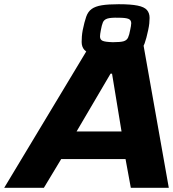

<svg xmlns="http://www.w3.org/2000/svg" viewBox="-63 -890 820 910"><path d="M-43 0 371 -688H615L737 0H557L532 -136H227L145 0ZM300 -267H513L468 -541H461ZM472 -626Q415 -626 382.5 -632.5Q350 -639 337 -653.5Q324 -668 324 -691Q324 -703 325 -717Q326 -731 329 -747Q337 -786 345.5 -810.5Q354 -835 371.5 -847.5Q389 -860 419.5 -865Q450 -870 500 -870Q557 -870 589 -863.5Q621 -857 633.5 -842.5Q646 -828 646 -805Q646 -793 644.5 -778.5Q643 -764 639 -746Q631 -708 622.5 -684.5Q614 -661 598 -648Q582 -635 552.5 -630.5Q523 -626 472 -626ZM472 -690Q508 -690 523 -694.5Q538 -699 544 -712Q550 -725 554 -748Q556 -758 557.5 -766Q559 -774 559 -780Q559 -795 546 -800.5Q533 -806 498 -806Q462 -807 446 -802Q430 -797 424.5 -783.5Q419 -770 415 -747Q413 -736 412 -729.5Q411 -723 411 -717Q411 -702 423.5 -696.5Q436 -691 472 -690Z"/></svg>

Font: Saira Thin Expanded
Style: Bold Italic
Weight: 700
Width: 7
Italic angle: -12°
Version: Version 1.101